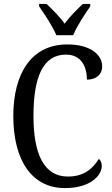

<svg xmlns="http://www.w3.org/2000/svg" viewBox="-20 -951 573 981"><path d="M268 -771H354C372 -816 414 -880 441 -918V-931H403C372 -901 336 -866 310 -830C285 -866 249 -901 218 -931H180V-918C207 -880 249 -816 268 -771ZM312 10C444 10 500 -56 500 -103C500 -119 494 -133 485 -139C454 -91 412 -49 327 -49C203 -49 151 -167 151 -358C151 -554 198 -672 317 -672C397 -672 424 -608 424 -544C471 -544 502 -570 502 -611C502 -673 440 -724 324 -724C142 -724 48 -578 48 -358C48 -137 139 10 312 10Z"/></svg>

Font: Noto Serif Sinhala Condensed
Style: Regular
Weight: 400
Width: 3
Designer: Jelle Bosma - Monotype Design Team
Foundry: Monotype Imaging Inc.
Version: Version 2.007